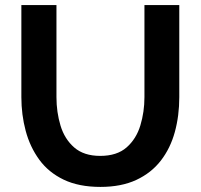

<svg xmlns="http://www.w3.org/2000/svg" viewBox="-20 -730 790 755"><path d="M375 5Q290 5 230.5 -23.5Q171 -52 134.5 -102Q98 -152 81 -215.5Q64 -279 64 -348V-710H202V-348Q202 -289 218 -236Q234 -183 272 -150Q310 -117 374 -117Q440 -117 478 -150.5Q516 -184 532 -237Q548 -290 548 -348V-710H685V-348Q685 -275 667.5 -211Q650 -147 612.5 -98.5Q575 -50 516 -22.5Q457 5 375 5Z"/></svg>

Font: Raleway
Style: Bold
Weight: 700
Designer: Matt McInerney, Pablo Impallari, Rodrigo Fuenzalida
Foundry: Matt McInerney, Pablo Impallari, Rodrigo Fuenzalida
Version: Version 4.026